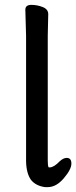

<svg xmlns="http://www.w3.org/2000/svg" viewBox="-20 -737 313 788"><path d="M179 -51Q180 -50 183 -50H185Q202 -51 225 -75Q240 -89 254 -89Q273 -89 273 -65.5Q273 -42 242 -5.5Q211 31 176 31H165Q127 26 107 1Q88 -26 87 -75V-590L84 -697Q84 -717 108.5 -717Q133 -717 155.5 -708Q178 -699 178 -679L176 -590V-78Q176 -58 179 -51Z"/></svg>

Font: LXGW ZhenKai
Style: Regular
Weight: 400
Designer: LXGW / Fontworks Inc.
Foundry: LXGW / Fontworks Inc.
Version: Version 0.800;June 8, 2025